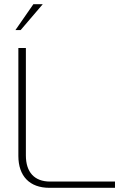

<svg xmlns="http://www.w3.org/2000/svg" viewBox="-20 -900 625 920"><path d="M68 -670V-153C68 -56 122 0 217 0H531V-30H220C145 -30 104 -75 104 -155V-670ZM54 -756H79L185 -880H140Z"/></svg>

Font: LT Wave Text Thin
Style: Regular
Weight: 100
Designer: Daniel Lyons
Version: Version 2.5 (Glyphs App)